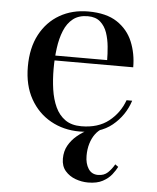

<svg xmlns="http://www.w3.org/2000/svg" viewBox="-50 -513 625 765"><g transform="rotate(5 262.0 -130.5)"><path d="M278.5 10Q215 10 163.5 -18.8Q112 -47.5 81.8 -101.2Q51.5 -155 51.5 -230Q51.5 -305 80 -358.5Q108.5 -412 158.5 -440.8Q208.5 -469.5 272.5 -469.5Q345 -469.5 388.2 -440.8Q431.5 -412 450.8 -365Q470 -318 470 -263.5H119V-283H364Q364 -308 361.2 -337Q358.5 -366 349.8 -391.8Q341 -417.5 322.5 -434Q304 -450.5 272.5 -450.5Q236.5 -450.5 213.5 -432.5Q190.5 -414.5 177.8 -383.2Q165 -352 159.8 -312.5Q154.5 -273 154.5 -230Q154.5 -187 160.2 -147.8Q166 -108.5 180.2 -77.8Q194.5 -47 219.8 -29.2Q245 -11.5 284 -11.5Q351 -11.5 393.8 -45.2Q436.5 -79 455 -130.5H477.5Q458 -70 409 -30Q360 10 278.5 10ZM330.5 209.5Q305 209.5 280.2 200.5Q255.5 191.5 239 172.5Q222.5 153.5 222.5 123.5Q222.5 93.5 235.5 70.5Q248.5 47.5 269.5 30Q290.5 12.5 315 0.5Q339.5 -11.5 362.5 -19L368.5 -8.5Q353 0 341 16.2Q329 32.5 322.2 54.8Q315.5 77 315.5 103.5Q315.5 135 328.8 155.5Q342 176 367.5 176Q391.5 176 406.5 161.8Q421.5 147.5 432.5 128L445 137Q438 151 424.8 168Q411.5 185 388.8 197.2Q366 209.5 330.5 209.5Z"/></g></svg>

Font: Bodoni Moda SC
Style: Regular
Weight: 400
Designer: Owen Earl
Foundry: indestructible type
Version: Version 2.005